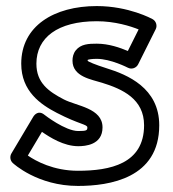

<svg xmlns="http://www.w3.org/2000/svg" viewBox="-20 -573 570 633"><path d="M299 -503C359.4 -503 410.7 -486.6 437 -476L401.5 -404.9C376.3 -415.5 339.1 -429 299 -429C272.9 -429 246.6 -428.1 229.8 -407C221.6 -396.7 219 -384.3 219 -373C219 -319.8 282 -311.1 316.5 -300.1C384.6 -279.1 455 -246.6 455 -160C455 -32.6 342.6 -10 237 -10C155.9 -10 97.6 -42.3 71.8 -60.2L118.3 -138.3C144.7 -120 190.3 -91 238 -91C260.2 -91 318 -94.7 318 -153C318 -216.8 233 -223.2 190.5 -245.2C139.6 -271.6 100 -300.2 100 -363C100 -448.8 170 -503 299 -503ZM299 -553C158 -553 50 -487.2 50 -363C50 -271.8 114.3 -228.4 167.5 -200.8C241 -162.8 268 -163.2 268 -153C268 -143.3 265.8 -141 238 -141C194.9 -141 127.1 -194.1 127.1 -194.1C106.8 -211.1 93.4 -194.3 89.5 -187.8L17.5 -66.8C11.8 -57.1 13.3 -43.7 22 -35.7C24.1 -33.7 103.5 40 237 40C341.4 40 505 14.6 505 -160C505 -283.4 399.4 -326.9 331.5 -347.9C293 -360.1 270.8 -369.7 269 -372.6C269 -372.6 269 -372.7 269 -373C269 -374.2 269.1 -375.1 269.2 -375.7C271.9 -376.9 282 -379 299 -379C345.2 -379 401.3 -349.9 401.3 -349.9C414.3 -343 429.4 -348.9 435.4 -360.8L493.4 -476.8C499.1 -488.2 494.9 -503.4 483 -509.9C481.1 -511 404.6 -553 299 -553Z"/></svg>

Font: Hussar Ekologiczny
Style: Regular
Weight: 400
Foundry: Cannot Into Space Fonts
Version: Version 0.97